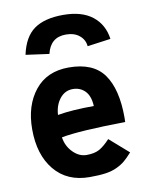

<svg xmlns="http://www.w3.org/2000/svg" viewBox="-84 -799 685 866"><g transform="rotate(-10 259.0 -365.5)"><path d="M261.7 -647Q190.9 -647 173.8 -573.7L66.9 -588.4Q84 -668.5 131.8 -702.4Q179.7 -736.3 264.6 -736.3Q350.1 -736.3 398.7 -698Q447.3 -659.7 456.5 -592.8L349.6 -578.1Q347.2 -607.9 323.7 -627.4Q300.3 -647 261.7 -647ZM164.1 -295.9Q230.5 -307.6 330.1 -307.6Q328.1 -353.5 305.9 -376.5Q283.7 -399.4 249.5 -399.4Q213.4 -399.4 189.9 -369.6Q166.5 -339.8 164.1 -295.9ZM248.5 -498.5Q360.4 -498.5 408.9 -430.7Q457.5 -362.8 457.5 -232.9L457 -211.9Q243.2 -209 164.1 -193.4Q169.9 -152.8 198 -124.3Q226.1 -95.7 259.8 -95.7Q296.4 -95.7 318.6 -107.9Q340.8 -120.1 368.2 -149.4L455.1 -73.2Q434.6 -50.3 419.4 -37.6Q404.3 -24.9 381.6 -14.2Q358.9 -3.4 329.6 0.7Q300.3 4.9 256.8 4.9Q153.8 4.9 95.9 -65.2Q38.1 -135.3 38.1 -252Q38.1 -360.8 93.3 -429.7Q148.4 -498.5 248.5 -498.5Z"/></g></svg>

Font: Fantasque Sans Mono
Style: Bold
Weight: 700
Monospace: yes
Designer: Jany Belluz
Version: Version 1.8.0 ; ttfautohint (v1.8.2)